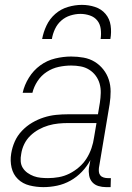

<svg xmlns="http://www.w3.org/2000/svg" viewBox="-20 -760 540 788"><path d="M158 8Q129 8 101 1Q73 -6 53.5 -25Q34 -44 27.5 -72Q21 -100 26 -130Q30 -155 40.5 -179Q51 -203 70 -223Q89 -243 112 -256.5Q135 -270 160 -278Q185 -286 210 -288.5Q235 -291 260 -291H382L390 -339Q393 -359 393.5 -378.5Q394 -398 389 -416Q384 -434 373 -449Q362 -464 346 -474Q330 -484 311 -487.5Q292 -491 272 -491Q247 -491 221 -485.5Q195 -480 172 -465Q149 -450 134 -427Q119 -404 113 -379H73Q80 -411 98.5 -441Q117 -471 145 -491.5Q173 -512 206.5 -520Q240 -528 272 -528Q298 -528 323 -523.5Q348 -519 368.5 -506.5Q389 -494 404 -475Q419 -456 426.5 -433Q434 -410 434 -384.5Q434 -359 430 -333L386 -71Q385 -62 386 -54Q387 -46 392 -40Q397 -34 405.5 -31.5Q414 -29 422 -29H435L434 8H415Q399 8 384 3.5Q369 -1 359 -12Q349 -23 346 -39Q343 -55 345 -71L351 -103Q337 -77 316 -55Q295 -33 269 -18.5Q243 -4 214.5 2Q186 8 158 8ZM177 -29Q199 -29 221.5 -33Q244 -37 265 -47.5Q286 -58 304.5 -74Q323 -90 335.5 -110Q348 -130 355.5 -152Q363 -174 366 -196L376 -255H260Q240 -255 219.5 -253Q199 -251 178.5 -245Q158 -239 139 -228.5Q120 -218 104.5 -203Q89 -188 79.5 -168.5Q70 -149 67 -128Q64 -113 65 -98Q66 -83 73.5 -71Q81 -59 93 -50.5Q105 -42 118.5 -37Q132 -32 147 -30.5Q162 -29 177 -29ZM153 -600Q158 -628 171 -655.5Q184 -683 207 -703Q230 -723 259 -731.5Q288 -740 316 -740Q344 -740 370 -731.5Q396 -723 413 -703Q430 -683 434 -655.5Q438 -628 433 -600H393Q396 -620 393.5 -640.5Q391 -661 379.5 -675.5Q368 -690 349 -696.5Q330 -703 310 -703Q290 -703 269 -696.5Q248 -690 231.5 -675.5Q215 -661 205.5 -640.5Q196 -620 193 -600Z"/></svg>

Font: Iosevka SS18 Extralight
Style: Italic
Weight: 200
Italic angle: -9°
Monospace: yes
Designer: Belleve Invis
Foundry: Belleve Invis
Version: Version 25.1.1; ttfautohint (v1.8.4)